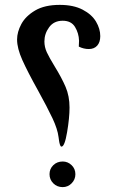

<svg xmlns="http://www.w3.org/2000/svg" viewBox="-20 -755 481 787"><path d="M220 -193Q216 -226 195 -270.5Q174 -315 137 -382Q93 -461 71.5 -509Q50 -557 50 -593Q50 -624 67.5 -656.5Q85 -689 124 -712Q163 -735 225 -735Q281 -735 318.5 -715.5Q356 -696 373.5 -666.5Q391 -637 391 -607Q391 -582 378.5 -568Q366 -554 344 -554Q323 -554 303 -564L304 -588Q303 -619 287.5 -644.5Q272 -670 237 -670Q201 -670 181.5 -643.5Q162 -617 162 -585Q162 -562 172 -540.5Q182 -519 204 -483Q233 -436 249 -398.5Q265 -361 265 -314Q265 -272 255 -213Q245 -154 232 -154Q228 -154 225.5 -162.5Q223 -171 222 -179Q221 -187 220 -193ZM183 -41Q183 -63 198.5 -78Q214 -93 237 -93Q258 -93 273.5 -78Q289 -63 289 -41Q289 -19 273.5 -3.5Q258 12 237 12Q214 12 198.5 -3.5Q183 -19 183 -41Z"/></svg>

Font: El Messiri Medium
Style: Regular
Weight: 500
Designer: Mohamed Gaber
Foundry: Kief Type Foundry
Version: Version 2.007